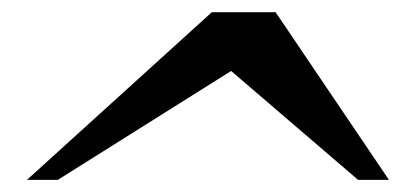

<svg xmlns="http://www.w3.org/2000/svg" viewBox="-20 -734 685 316"><path d="M620.1 -438H569.3L360.4 -617.2L75.2 -438H24.4L328.6 -713.9H433.6Z"/></svg>

Font: Munson
Style: Italic
Weight: 400
Italic angle: -12°
Designer: Paul James MIller
Foundry: High-Logic / Made with FontCreator
Version: Version 2.10;May 5, 2019;FontCreator 11.5.0.2430 64-bit